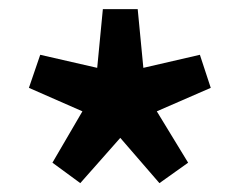

<svg xmlns="http://www.w3.org/2000/svg" viewBox="-20 -831 540 431"><path d="M160.2 -419.9 97.7 -465.8 165 -581.1 44.9 -633.8 70.3 -708 198.2 -678.7 210.9 -810.5H289.1L301.8 -678.7L428.7 -708L453.1 -633.8L332 -581.1L402.3 -465.8L337.9 -419.9L250 -521.5Z"/></svg>

Font: Gen Shin Gothic Monospace Bold
Style: Bold
Weight: 700
Designer: [Source Han Sans]
Ryoko NISHIZUKA  (kana & ideographs); Paul D. Hunt (Latin, Greek & Cyrillic); Wenlong ZHANG  (bopomofo
Version: Version 1.002.20150607